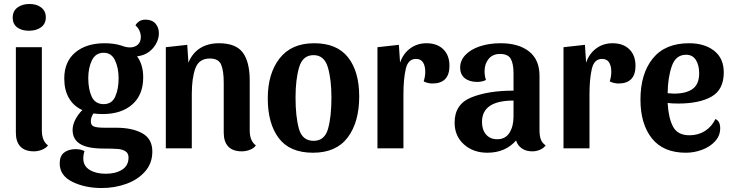

<svg xmlns="http://www.w3.org/2000/svg" viewBox="-20 -748 3696 968"><path d="M211 -661Q211 -628 187 -610.5Q163 -593 126 -593Q89 -593 66.5 -610Q44 -627 44 -659Q44 -692 68 -710Q92 -728 129 -728Q165 -728 188 -710Q211 -692 211 -661ZM222 -15Q212 -1 191.5 7Q171 15 151 15Q106 15 83 -9Q60 -33 60 -79V-510H191V-91Q191 -37 222 -15Z M748 16Q748 75 711.5 116.5Q675 158 616.5 179Q558 200 493 200Q408 200 344.5 168.5Q281 137 281 76Q281 38 303.5 21Q326 4 360 4Q389 4 406 14Q400 31 400 51Q400 89 432 108.5Q464 128 513 128Q563 128 595.5 107.5Q628 87 628 46Q628 25 613 15Q598 5 573.5 3Q549 1 503 1Q421 1 383.5 -22.5Q346 -46 346 -93Q346 -118 359.5 -144.5Q373 -171 395 -193Q351 -213 327.5 -253.5Q304 -294 304 -352Q304 -437 359.5 -483.5Q415 -530 508 -530Q555 -530 593 -518Q615 -509 635 -509Q659 -509 674.5 -522.5Q690 -536 690 -562Q690 -578 683 -593.5Q676 -609 663 -620Q669 -632 682 -640.5Q695 -649 713 -649Q746 -649 763.5 -629.5Q781 -610 781 -581Q781 -540 751 -505Q721 -470 671 -464Q702 -422 702 -358Q702 -270 647 -221.5Q592 -173 498 -173Q474 -173 451 -176Q438 -157 438 -136Q438 -116 454 -110Q470 -104 510 -104H566Q647 -104 697.5 -76Q748 -48 748 16ZM425 -354Q425 -298 442.5 -260.5Q460 -223 503 -223Q544 -223 561 -261Q578 -299 578 -354Q578 -405 560 -443.5Q542 -482 503 -482Q462 -482 443.5 -444Q425 -406 425 -354Z M930 -432Q950 -481 989.5 -505.5Q1029 -530 1084 -530Q1169 -530 1204 -483Q1239 -436 1239 -342V-91Q1239 -37 1270 -15Q1261 -1 1240.5 7Q1220 15 1199 15Q1154 15 1131 -9Q1108 -33 1108 -79V-331Q1108 -391 1095 -422Q1082 -453 1038 -453Q983 -453 965 -403.5Q947 -354 947 -275V0H816V-510L924 -522Z M1791 -262Q1791 -132 1733 -55Q1675 22 1558 22Q1441 22 1385.5 -51.5Q1330 -125 1330 -252Q1330 -377 1389.5 -453.5Q1449 -530 1564 -530Q1679 -530 1735 -458.5Q1791 -387 1791 -262ZM1651 -257Q1651 -347 1633 -408.5Q1615 -470 1561 -470Q1506 -470 1488 -408.5Q1470 -347 1470 -257Q1470 -160 1487 -99Q1504 -38 1561 -38Q1617 -38 1634 -99Q1651 -160 1651 -257Z M2014 -273V0H1883V-510L1991 -522L1997 -432Q2012 -477 2047.5 -503.5Q2083 -530 2130 -530Q2184 -530 2215 -499.5Q2246 -469 2246 -416Q2246 -372 2224.5 -349.5Q2203 -327 2160 -327Q2149 -327 2136.5 -330Q2124 -333 2116 -338Q2124 -362 2124 -386Q2124 -415 2113 -433Q2102 -451 2077 -451Q2037 -451 2025.5 -399.5Q2014 -348 2014 -273Z M2437 22Q2366 22 2319 -20Q2272 -62 2272 -130Q2272 -223 2356.5 -257Q2441 -291 2569 -291V-378Q2569 -427 2555 -451.5Q2541 -476 2501 -476Q2464 -476 2443.5 -451Q2423 -426 2423 -389Q2423 -366 2430 -345Q2422 -340 2409.5 -337.5Q2397 -335 2386 -335Q2347 -335 2323.5 -353.5Q2300 -372 2300 -408Q2300 -443 2326.5 -471Q2353 -499 2399.5 -514.5Q2446 -530 2504 -530Q2595 -530 2647.5 -488.5Q2700 -447 2700 -366V-91Q2700 -64 2706.5 -45.5Q2713 -27 2731 -15Q2721 -1 2702.5 7Q2684 15 2664 15Q2632 15 2610.5 0Q2589 -15 2582 -40Q2528 22 2437 22ZM2569 -160V-241Q2410 -241 2410 -133Q2410 -94 2430.5 -70Q2451 -46 2487 -46Q2528 -46 2548.5 -78.5Q2569 -111 2569 -160Z M2952 -273V0H2821V-510L2929 -522L2935 -432Q2950 -477 2985.5 -503.5Q3021 -530 3068 -530Q3122 -530 3153 -499.5Q3184 -469 3184 -416Q3184 -372 3162.5 -349.5Q3141 -327 3098 -327Q3087 -327 3074.5 -330Q3062 -333 3054 -338Q3062 -362 3062 -386Q3062 -415 3051 -433Q3040 -451 3015 -451Q2975 -451 2963.5 -399.5Q2952 -348 2952 -273Z M3611 -102Q3611 -64 3585.5 -36Q3560 -8 3520 7Q3480 22 3438 22Q3324 22 3266.5 -50.5Q3209 -123 3209 -246Q3209 -376 3271 -453Q3333 -530 3454 -530Q3532 -530 3580.5 -492Q3629 -454 3629 -383Q3629 -296 3567.5 -261Q3506 -226 3400 -226Q3365 -226 3346 -229Q3350 -154 3373 -110Q3396 -66 3456 -66Q3500 -66 3534 -87.5Q3568 -109 3587 -148Q3611 -137 3611 -102ZM3346 -278Q3368 -276 3378 -276Q3440 -276 3472.5 -300Q3505 -324 3505 -379Q3505 -419 3488.5 -445.5Q3472 -472 3439 -472Q3387 -472 3367 -414.5Q3347 -357 3346 -278Z"/></svg>

Font: Sansita Medium
Style: Regular
Weight: 500
Designer: Pablo Cosgaya
Foundry: Omnibus-Type
Version: Version 1.006